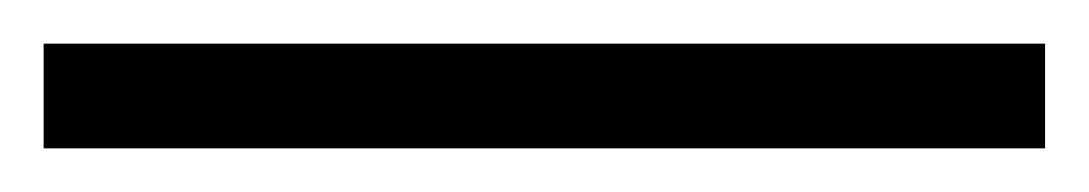

<svg xmlns="http://www.w3.org/2000/svg" viewBox="-20 45 499 88"><path d="M0 113V65H459V113Z"/></svg>

Font: Archivo SemiBold Thin
Style: Regular
Weight: 250
Version: Version 2.001